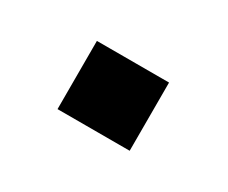

<svg xmlns="http://www.w3.org/2000/svg" viewBox="-39 -421 350 295"><g transform="rotate(30 135.5 -273.5)"><path d="M71 -213V-334H199V-213Z"/></g></svg>

Font: Nunito Sans 7pt Medium
Style: Regular
Weight: 500
Designer: Vernon Adams
Foundry: Vernon Adams
Version: Version 3.101;gftools[0.9.27]